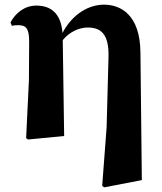

<svg xmlns="http://www.w3.org/2000/svg" viewBox="-20 -583 695 823"><path d="M418 214 427 220 588 189 582 -357C581 -521 496 -563 426 -563C364 -563 293 -527 248 -442C241 -527 197 -559 136 -559C84 -559 46 -526 25 -487L31 -472C41 -475 49 -475 59 -475C91 -475 105 -461 105 -406L104 -240L92 9L100 15L255 0L249 -411C280 -449 322 -465 356 -465C410 -465 449 -440 445 -334L437 -37Z"/></svg>

Font: Noto Serif SC Black
Style: Regular
Weight: 900
Designer: Ryoko NISHIZUKA 西塚涼子 (kana & ideographs); Frank Grießhammer (Latin, Greek & Cyrillic); Wenlong ZHANG 张文龙 (bopomofo); San
Foundry: Adobe
Version: Version 2.001;hotconv 1.1.0;makeotfexe 2.6.0